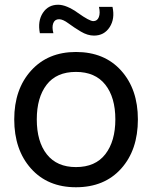

<svg xmlns="http://www.w3.org/2000/svg" viewBox="-20 -774 641 809"><path d="M376 -624Q349 -624 320.5 -641Q292 -658 268.5 -675.5Q245 -693 229 -693Q211 -693 204.5 -676.5Q198 -660 205 -634H148Q138 -685 160.5 -719.5Q183 -754 225 -754Q260 -754 308.5 -719.5Q357 -685 373 -685Q390 -685 396.5 -702Q403 -719 397 -745H454Q465 -695 442 -659.5Q419 -624 376 -624ZM300 15Q181 15 110.5 -64Q40 -143 40 -271Q40 -398 111 -476.5Q182 -555 300 -555Q420 -555 490.5 -476.5Q561 -398 561 -271Q561 -142 490.5 -63.5Q420 15 300 15ZM300 -70Q382 -70 424 -124.5Q466 -179 466 -271Q466 -364 423.5 -417.5Q381 -471 300 -471Q218 -471 176.5 -417Q135 -363 135 -271Q135 -177 177.5 -123.5Q220 -70 300 -70Z"/></svg>

Font: Manrope Medium
Style: Medium
Weight: 500
Designer: Mikhail Sharanda
Foundry: Mikhail Sharanda
Version: Version 4.000;hotconv 1.0.109;makeotfexe 2.5.65596